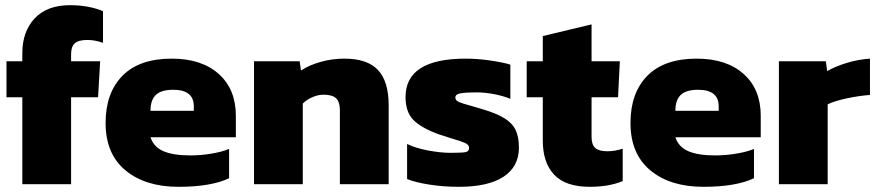

<svg xmlns="http://www.w3.org/2000/svg" viewBox="-20 -710 3378 740"><path d="M66 -335H5V-474H66V-505Q66 -588 113.5 -639Q161 -690 250 -690Q322 -690 377 -667V-545Q346 -556 317 -556Q282 -556 268 -543Q254 -530 254 -501V-474H366L358 -335H254V0H66Z M387 -236Q387 -352 452 -418Q517 -484 642 -484Q757 -484 823 -425Q889 -366 889 -264V-181H560Q572 -144 609.5 -127.5Q647 -111 714 -111Q754 -111 795.5 -118Q837 -125 863 -136V-23Q793 10 668 10Q540 10 463.5 -53.5Q387 -117 387 -236ZM727 -283V-300Q727 -364 648 -364Q601 -364 580.5 -344Q560 -324 560 -283Z M959 -474H1135L1140 -438Q1169 -458 1214 -471Q1259 -484 1307 -484Q1396 -484 1437 -440Q1478 -396 1478 -304V0H1290V-285Q1290 -317 1275.5 -331Q1261 -345 1227 -345Q1206 -345 1184 -335.5Q1162 -326 1147 -311V0H959Z M1549 -20V-155Q1582 -139 1630 -130Q1678 -121 1715 -121Q1759 -121 1773.5 -123.5Q1788 -126 1788 -140Q1788 -152 1772.5 -159Q1757 -166 1722 -176L1672 -192Q1603 -217 1573 -248Q1543 -279 1543 -336Q1543 -484 1775 -484Q1819 -484 1868 -477Q1917 -470 1947 -461V-329Q1918 -341 1882.5 -347.5Q1847 -354 1817 -354Q1776 -354 1755.5 -350.5Q1735 -347 1735 -334Q1735 -323 1748.5 -317Q1762 -311 1796 -302L1840 -289Q1894 -273 1924.5 -254Q1955 -235 1967.5 -208.5Q1980 -182 1980 -141Q1980 -68 1921 -29Q1862 10 1748 10Q1689 10 1635 1.5Q1581 -7 1549 -20Z M2072 -168V-335H2010V-474H2072V-571L2260 -616V-474H2369L2362 -335H2260V-182Q2260 -152 2274.5 -139.5Q2289 -127 2321 -127Q2350 -127 2380 -137V-12Q2327 10 2253 10Q2160 10 2116 -36.5Q2072 -83 2072 -168Z M2410 -236Q2410 -352 2475 -418Q2540 -484 2665 -484Q2780 -484 2846 -425Q2912 -366 2912 -264V-181H2583Q2595 -144 2632.5 -127.5Q2670 -111 2737 -111Q2777 -111 2818.5 -118Q2860 -125 2886 -136V-23Q2816 10 2691 10Q2563 10 2486.5 -53.5Q2410 -117 2410 -236ZM2750 -283V-300Q2750 -364 2671 -364Q2624 -364 2603.5 -344Q2583 -324 2583 -283Z M2982 -474H3163L3168 -436Q3199 -454 3243.5 -467.5Q3288 -481 3333 -484V-344Q3291 -341 3244 -331Q3197 -321 3170 -308V0H2982Z"/></svg>

Font: Kanit Bold
Style: Regular
Weight: 700
Designer: Katatrad Team
Foundry: CadsonDemak
Version: Version 1.000